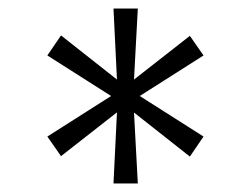

<svg xmlns="http://www.w3.org/2000/svg" viewBox="-20 -790 588 450"><path d="M264 -580 425 -706 457 -660 284 -550 123 -424 91 -470ZM264 -550 91 -660 123 -707 284 -580 457 -470 425 -423ZM256 -565 246 -770H303L292 -565L303 -360H246Z"/></svg>

Font: Pathway Extreme 28pt ExtraLight
Style: Regular
Weight: 250
Designer: Eduardo Rodriguez Tunni
Foundry: Eduardo Rodriguez Tunni
Version: Version 1.001;gftools[0.9.26]